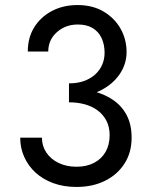

<svg xmlns="http://www.w3.org/2000/svg" viewBox="-20 -730 586 760"><path d="M253 -345Q321 -345 372 -369Q423 -393 452 -434Q481 -475 481 -524Q481 -574 457.5 -616Q434 -658 390.5 -684Q347 -710 287 -710Q230 -710 185.5 -686.5Q141 -663 115.5 -622Q90 -581 90 -526H171Q171 -572 205 -602.5Q239 -633 288 -633Q323 -633 346.5 -619Q370 -605 382 -579.5Q394 -554 394 -521Q394 -496 384.5 -474Q375 -452 357 -435.5Q339 -419 313 -409.5Q287 -400 253 -400ZM283 10Q346 10 395 -14Q444 -38 472.5 -82Q501 -126 501 -185Q501 -237 481.5 -274Q462 -311 427.5 -334.5Q393 -358 348.5 -369Q304 -380 253 -380V-325Q287 -325 316 -317Q345 -309 367 -292.5Q389 -276 401.5 -251.5Q414 -227 414 -195Q414 -157 398 -129Q382 -101 352.5 -85.5Q323 -70 283 -70Q243 -70 212 -85Q181 -100 163.5 -126Q146 -152 146 -185H60Q60 -144 76 -108.5Q92 -73 121 -46.5Q150 -20 191 -5Q232 10 283 10Z"/></svg>

Font: Glinicke Jost Regular
Style: Regular
Weight: 400
Version: Version 3.710